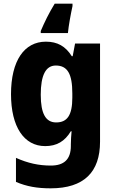

<svg xmlns="http://www.w3.org/2000/svg" viewBox="-20 -786 631 1046"><path d="M375 -753V-766H278C246 -714 222 -664 202 -617V-606H350C354 -647 365 -707 375 -753ZM230 -559C112 -559 40 -455 40 -273C40 -95 111 10 226 10C289 10 333 -16 366 -71H370C368 -49 366 -21 366 0V9C366 83 328 116 257 116C191 116 132 103 67 74V205C125 230 183 240 256 240C438 240 525 151 525 -14V-549H389L376 -480H371C337 -534 293 -559 230 -559ZM284 -429C348 -429 374 -383 374 -277V-254C374 -158 346 -119 286 -119C229 -119 202 -167 202 -270C202 -376 229 -429 284 -429Z"/></svg>

Font: Noto Sans Sinhala UI SemiCondensed ExtraBold
Style: Regular
Weight: 800
Width: 4
Designer: Jelle Bosma - Monotype Design Team
Foundry: Monotype Imaging Inc.
Version: Version 2.006